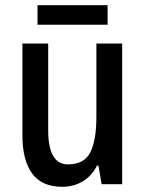

<svg xmlns="http://www.w3.org/2000/svg" viewBox="-20 -707 557 737"><path d="M449 -540V0H370L358 -71H352Q332 -31 297 -10.5Q262 10 219 10Q140 10 103 -41.5Q66 -93 66 -187V-540H165V-207Q165 -76 241 -76Q303 -76 326.5 -122Q350 -168 350 -259V-540ZM393 -687V-612H124V-687Z"/></svg>

Font: Noto Sans Ethiopic Condensed Medium
Style: Regular
Weight: 500
Width: 3
Designer: Monotype Design Team
Foundry: Monotype Imaging Inc.
Version: Version 2.102; ttfautohint (v1.8.4.7-5d5b)